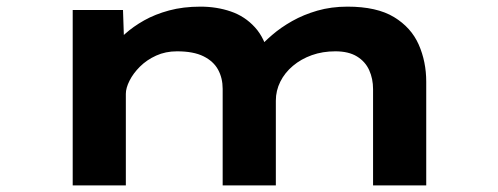

<svg xmlns="http://www.w3.org/2000/svg" viewBox="-20 -561 1506 581"><path d="M200 0V-530.7H352.2L356.8 -394.8L315.5 -414.3Q333.1 -435.7 358.1 -458.2Q383.2 -480.7 416.2 -499.3Q449.3 -517.9 491.8 -529.4Q534.4 -540.9 586.6 -540.9Q635.9 -540.9 678.4 -526.3Q721 -511.8 751.4 -478.4Q781.9 -445.1 793.9 -389.1L749.3 -395.4L758 -410.6Q776.7 -432.1 803.2 -454.9Q829.6 -477.8 864 -497.2Q898.3 -516.6 940.4 -528.8Q982.4 -540.9 1031.4 -540.9Q1120.2 -540.9 1172.3 -509.3Q1224.3 -477.7 1247.1 -426Q1269.8 -374.3 1269.8 -313.6V0H1108.9V-291.3Q1108.9 -322.7 1097.2 -348.6Q1085.5 -374.6 1060.3 -390.1Q1035 -405.7 994.8 -405.7Q956.2 -405.7 923.6 -394.1Q891 -382.4 866.5 -361.8Q841.9 -341.2 828.3 -314Q814.7 -286.8 814.7 -256.3V0H653.8V-292.1Q653.8 -324.7 639.9 -350.2Q626 -375.7 595.7 -390.7Q565.5 -405.7 515.5 -405.7Q481 -405.7 452.6 -392.8Q424.2 -379.9 403.6 -359.5Q383.1 -339.1 372 -316.9Q360.8 -294.7 360.8 -277.1V0Z"/></svg>

Font: Lexend Zetta
Style: Regular
Weight: 400
Designer: Bonnie Shaver-Troup, Thomas Jockin
Foundry: Lexend
Version: Version 1.007